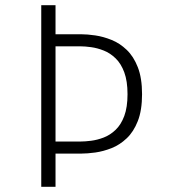

<svg xmlns="http://www.w3.org/2000/svg" viewBox="-20 -720 690 740"><path d="M139 0V-700H194V-588H292.5Q316.5 -588 347.2 -583.5Q378 -579 409.8 -566.2Q441.5 -553.5 468.2 -528Q495 -502.5 511.2 -460.8Q527.5 -419 527.5 -357Q527.5 -295 511.2 -253.5Q495 -212 468.2 -186.8Q441.5 -161.5 409.8 -149Q378 -136.5 347.2 -132.2Q316.5 -128 292.5 -128H194V0ZM194 -174.5H289Q307.5 -174.5 331.2 -177.5Q355 -180.5 379.8 -190Q404.5 -199.5 425.5 -219.5Q446.5 -239.5 459 -273Q471.5 -306.5 471.5 -357Q471.5 -407.5 459 -441.2Q446.5 -475 425.5 -495.2Q404.5 -515.5 379.8 -525.2Q355 -535 331.2 -538.2Q307.5 -541.5 289 -541.5H194Z"/></svg>

Font: Trispace Thin ExtraLight
Style: Regular
Weight: 250
Version: Version 1.210